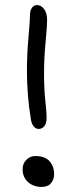

<svg xmlns="http://www.w3.org/2000/svg" viewBox="-20 -732 305 762"><path d="M133.8 -220.2Q122.6 -220.2 114.3 -229.7Q106 -239.3 103 -255.9Q86.9 -351.6 86.9 -451.2Q86.9 -516.6 93 -584Q99.1 -651.4 99.1 -674.8Q99.1 -689.9 106.7 -700.9Q114.3 -711.9 127 -711.9Q143.1 -711.9 155 -696Q167 -680.2 167 -652.8Q167 -627.9 160.9 -565.2Q154.8 -502.4 154.8 -437Q154.8 -378.9 159.9 -332.5Q165 -286.1 165 -265.1Q165 -241.2 155.5 -230.7Q146 -220.2 133.8 -220.2ZM145 9.8Q112.8 9.8 91.3 -9.3Q69.8 -28.3 69.8 -61Q69.8 -83 84.7 -97.9Q99.6 -112.8 120.1 -112.8Q158.2 -112.8 176.5 -92.3Q194.8 -71.8 194.8 -41Q194.8 -20 182.6 -5.1Q170.4 9.8 145 9.8Z"/></svg>

Font: Shantell Sans Normal
Style: Regular
Weight: 300
Designer: Stephen Nixon, Anya Danilova, Shantell Martin
Foundry: Arrow Type
Version: Version 1.006;[559af2be0]